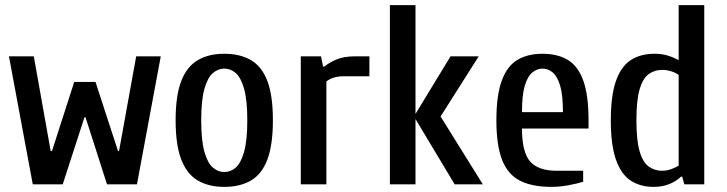

<svg xmlns="http://www.w3.org/2000/svg" viewBox="-20 -720 2841 750"><path d="M108 0 15 -500H112L178 -130H183L270 -400H353L441 -130H445L512 -500H608L515 0H398L314 -262H310L225 0Z M856 10Q795 10 752.5 -15Q710 -40 688 -97Q666 -154 666 -250Q666 -347 688 -403.5Q710 -460 752.5 -485Q795 -510 856 -510Q918 -510 960.5 -485Q1003 -460 1024.5 -403.5Q1046 -347 1046 -250Q1046 -154 1024.5 -97Q1003 -40 960.5 -15Q918 10 856 10ZM856 -48Q881 -48 901 -65.5Q921 -83 933.5 -127Q946 -171 946 -250Q946 -329 933.5 -373Q921 -417 901 -434.5Q881 -452 856 -452Q832 -452 811.5 -434.5Q791 -417 778.5 -373Q766 -329 766 -250Q766 -171 778.5 -127Q791 -83 811.5 -65.5Q832 -48 856 -48Z M1155 0V-500H1234L1242 -460H1247Q1265 -475 1294 -487.5Q1323 -500 1368 -500H1423V-422H1320Q1301 -422 1284.5 -417Q1268 -412 1255 -402V0Z M1503 0V-700H1603V-275L1740 -500H1850L1701 -265L1866 0H1756L1603 -255V0Z M2134 10Q2059 10 2011.5 -14Q1964 -38 1941.5 -95Q1919 -152 1919 -250Q1919 -348 1940 -405Q1961 -462 2001 -486Q2041 -510 2099 -510Q2158 -510 2198 -486Q2238 -462 2258.5 -405Q2279 -348 2279 -250V-218H2019Q2019 -125 2051 -89Q2083 -53 2154 -53H2258V-10Q2236 -3 2201.5 3.5Q2167 10 2134 10ZM2019 -282H2179Q2179 -349 2168 -385.5Q2157 -422 2139 -437Q2121 -452 2099 -452Q2078 -452 2059.5 -437Q2041 -422 2030 -385.5Q2019 -349 2019 -282Z M2533 10Q2482 10 2444.5 -14Q2407 -38 2386.5 -95Q2366 -152 2366 -250Q2366 -348 2386.5 -405Q2407 -462 2445 -486Q2483 -510 2536 -510Q2565 -510 2588 -503Q2611 -496 2631 -485V-700H2731V0H2653L2645 -30H2640Q2622 -12 2594.5 -1Q2567 10 2533 10ZM2566 -53Q2585 -53 2602.5 -59.5Q2620 -66 2631 -73V-427Q2622 -435 2603.5 -441Q2585 -447 2566 -447Q2537 -447 2514 -430.5Q2491 -414 2478.5 -371Q2466 -328 2466 -250Q2466 -172 2478.5 -129Q2491 -86 2514 -69.5Q2537 -53 2566 -53Z"/></svg>

Font: Cuprum Medium
Style: Regular
Weight: 500
Designer: Jovanny Lemonad
Foundry: Jovanny Lemonad
Version: Version 3.000